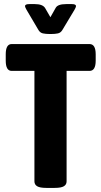

<svg xmlns="http://www.w3.org/2000/svg" viewBox="-20 -915 494 937"><path d="M206 2Q175 2 161.5 -6Q148 -14 148 -30V-569H37Q8 -569 8 -619V-650Q8 -700 37 -700H417Q447 -700 447 -650V-619Q447 -569 417 -569H305V-30Q305 -14 291.5 -6Q278 2 247 2ZM223 -749Q203 -749 189.5 -752Q176 -755 168 -768L109 -868Q106 -873 104 -878Q102 -883 102 -885Q102 -895 123 -895H150Q188 -895 200 -876L226 -831L252 -877Q262 -895 303 -895H331Q351 -895 351 -885Q351 -883 349 -878Q347 -873 344 -868L284 -768Q276 -755 262.5 -752Q249 -749 229 -749Z"/></svg>

Font: Asap Condensed VF Beta
Style: Regular
Weight: 400
Designer: Pablo Cosgaya
Foundry: Omnibus-Type
Version: Version 1.008